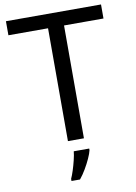

<svg xmlns="http://www.w3.org/2000/svg" viewBox="-100 -778 756 1064"><g transform="rotate(-10 278.0 -246.5)"><path d="M323 0H233V-635H10V-714H545V-635H323ZM342 70Q338 88 325.5 115.5Q313 143 296.5 171Q280 199 262 221H214V209Q222 192 230.5 165.5Q239 139 246 110.5Q253 82 255 61H342Z"/></g></svg>

Font: Noto Sans Living
Style: Regular
Weight: 400
Designer: Monotype Design Team
Foundry: Monotype Imaging Inc.
Version: Version 2.013; ttfautohint (v1.8.4.7-5d5b)